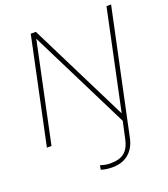

<svg xmlns="http://www.w3.org/2000/svg" viewBox="-156 -754 961 1098"><g transform="rotate(-20 324.5 -205.0)"><path d="M338 234Q300 234 270 224L275 198Q292 204 307 206.5Q322 209 334 209Q394 209 422.5 183.5Q451 158 461 110L484 4L180 -606L52 0H24L160 -644H191L493 -38L621 -644H649L489 110Q477 168 438.5 201Q400 234 338 234Z"/></g></svg>

Font: Kanit Thin
Style: Italic
Weight: 250
Italic angle: -12°
Designer: Katatrad Team
Foundry: CadsonDemak
Version: Version 2.000; ttfautohint (v1.8.3)